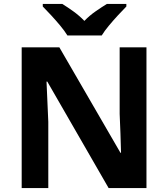

<svg xmlns="http://www.w3.org/2000/svg" viewBox="-20 -954 853 974"><path d="M723 0H531L220 -540H216Q218 -489 220.5 -438Q223 -387 225 -336V0H90V-714H281L591 -179H594Q593 -229 591 -278Q589 -327 587 -376V-714H723ZM322 -774Q308 -797 285.5 -824Q263 -851 239 -877Q215 -903 197 -921V-934H296Q322 -918 352 -896.5Q382 -875 408 -848Q434 -875 465 -896.5Q496 -918 522 -934H621V-921Q603 -903 579 -877Q555 -851 532.5 -824Q510 -797 496 -774Z"/></svg>

Font: Noto IKEA Arabic
Style: Bold
Weight: 700
Designer: Monotype Design Team
Foundry: Monotype Imaging Inc.
Version: Version 1.200